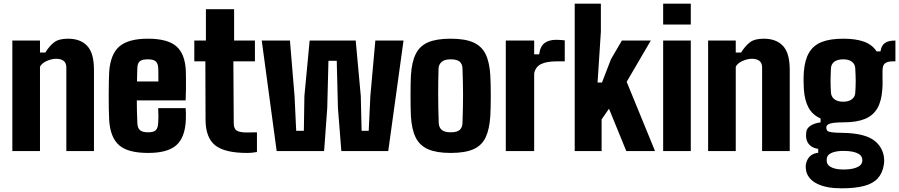

<svg xmlns="http://www.w3.org/2000/svg" viewBox="-20 -820 4880 1042"><path d="M47 0V-600H197V-535H226Q248.5 -571 274 -590.5Q299.5 -610 349 -610Q416.5 -610 453.2 -571Q490 -532 490 -441V0H340V-454Q340 -478 325.5 -489.5Q311 -501 284 -501Q261 -501 234 -489.2Q207 -477.5 197 -458V0Z M784.5 10Q673.5 10 626 -32.2Q578.5 -74.5 572.5 -168Q571 -191.5 570.5 -228.5Q570 -265.5 570 -305.8Q570 -346 570.8 -379.8Q571.5 -413.5 572.5 -430Q579.5 -527 628.5 -568.5Q677.5 -610 782.5 -610Q888.5 -610 936.2 -569.5Q984 -529 988.5 -436Q989 -424 989.2 -396.5Q989.5 -369 989.2 -336Q989 -303 987.5 -275H722.5Q722.5 -246 723.2 -215.8Q724 -185.5 725.5 -151Q726.5 -125 739.8 -113.5Q753 -102 784.5 -102Q814 -102 825.5 -113.5Q837 -125 838.5 -152Q839.5 -167 839.8 -185.5Q840 -204 838.5 -233H987.5Q988.5 -227 989 -205.8Q989.5 -184.5 988.5 -168Q984 -73 936.5 -31.5Q889 10 784.5 10ZM723.5 -378H839.5Q839.5 -395 839.5 -410.5Q839.5 -426 839.2 -437.2Q839 -448.5 838.5 -453Q837 -477 824.5 -487.5Q812 -498 782.5 -498Q751 -498 738.8 -487.5Q726.5 -477 725.5 -453Q725 -433 724.2 -414.2Q723.5 -395.5 723.5 -378Z M1320.5 10Q1200 10 1148 -31.2Q1096 -72.5 1095.5 -170L1094.5 -487H1034.5V-600H1097.5V-770H1250.5V-600H1363.5V-487H1246.5L1248.5 -152Q1248.5 -121.5 1265 -111.2Q1281.5 -101 1320.5 -101Q1334 -101 1346.5 -101.5Q1359 -102 1374.5 -102V5Q1362.5 7 1349.5 8.5Q1336.5 10 1320.5 10Z M1481.5 0 1400.5 -600H1553.5L1578.5 -299L1587.5 -110H1629L1632 -299L1660.5 -600H1910.5L1938 -299L1942.5 -110H1981L1990 -299L2017 -600H2170L2087 0H1832.5L1814 -234L1807.5 -490H1762.5L1756 -234L1739 0Z M2426 10Q2349.5 10 2303.5 -10Q2257.5 -30 2235.8 -74.2Q2214 -118.5 2210 -191Q2209 -210 2208.5 -239.2Q2208 -268.5 2208 -301.2Q2208 -334 2208.5 -363Q2209 -392 2210 -410Q2214.5 -483.5 2236.5 -527.5Q2258.5 -571.5 2304.2 -590.8Q2350 -610 2426 -610Q2504 -610 2549.5 -589.5Q2595 -569 2616 -525Q2637 -481 2641 -410Q2642 -391 2642.8 -361.5Q2643.5 -332 2643.5 -299.5Q2643.5 -267 2642.8 -238Q2642 -209 2641 -191Q2636.5 -118.5 2615.5 -74.2Q2594.5 -30 2549 -10Q2503.5 10 2426 10ZM2426 -102Q2460.5 -102 2475 -115.2Q2489.5 -128.5 2490 -153Q2491.5 -197.5 2492.2 -234.2Q2493 -271 2493 -304.8Q2493 -338.5 2492.2 -373.2Q2491.5 -408 2490 -448Q2489.5 -472 2475 -485Q2460.5 -498 2426 -498Q2392.5 -498 2376.8 -484Q2361 -470 2360 -448Q2359 -417.5 2358.5 -382.2Q2358 -347 2358 -309Q2358 -271 2358.8 -231.8Q2359.5 -192.5 2361 -153Q2362 -128.5 2377.2 -115.2Q2392.5 -102 2426 -102Z M2725 0V-600H2879V-525H2906Q2912 -569.5 2936 -586.8Q2960 -604 2998 -604Q3011.5 -604 3024.5 -603Q3037.5 -602 3045 -601V-487H3000Q2947.5 -487 2917 -472.5Q2886.5 -458 2879 -422V0Z M3099 0V-800H3241V-648L3223 -372H3247L3296 -499L3355 -600H3512L3381 -376L3535 0H3379L3285 -230L3245 -172V0Z M3579 -687V-800H3729V-687ZM3579 0V-600H3729V0Z M3823 0V-600H3973V-535H4002Q4024.5 -571 4050 -590.5Q4075.5 -610 4125 -610Q4192.5 -610 4229.2 -571Q4266 -532 4266 -441V0H4116V-454Q4116 -478 4101.5 -489.5Q4087 -501 4060 -501Q4037 -501 4010 -489.2Q3983 -477.5 3973 -458V0Z M4546.5 202Q4465.5 202 4416.2 178Q4367 154 4355.5 110Q4354 103 4353 92Q4352 81 4353.5 73Q4358 46.5 4374.2 29.5Q4390.5 12.5 4420.5 9V-12Q4393 -16 4376.2 -31Q4359.5 -46 4355.5 -70Q4354 -82 4354.5 -88.5Q4355 -95 4355.5 -103Q4358.5 -125 4379.5 -138.2Q4400.5 -151.5 4433.5 -156V-177Q4390 -196 4368.2 -235.5Q4346.5 -275 4342.5 -337Q4342 -352.5 4341.5 -365Q4341 -377.5 4341 -388.2Q4341 -399 4341.5 -409.2Q4342 -419.5 4342.5 -430Q4347.5 -494.5 4370.8 -534.2Q4394 -574 4439.5 -592Q4485 -610 4556.5 -610Q4625.5 -610 4670 -593.5Q4714.5 -577 4737.5 -541H4758.5Q4763 -572.5 4781.8 -586.2Q4800.5 -600 4839.5 -600V-487H4823.5Q4798 -487 4783.8 -476.8Q4769.5 -466.5 4769.5 -437V-409Q4769.5 -399.5 4769.5 -391.5Q4769.5 -383.5 4769.8 -375.5Q4770 -367.5 4769.8 -358.2Q4769.5 -349 4768.5 -337Q4764.5 -272.5 4741.8 -232.8Q4719 -193 4673.8 -174.5Q4628.5 -156 4556.5 -156Q4508.5 -156 4486.5 -149.8Q4464.5 -143.5 4464.5 -129V-126Q4464.5 -116 4470.2 -110.2Q4476 -104.5 4494.5 -102Q4513 -99.5 4551.5 -99Q4659 -97.5 4711.8 -65.8Q4764.5 -34 4776.5 27Q4778 35 4778.5 47.8Q4779 60.5 4776.5 75Q4769 120.5 4743.2 148.5Q4717.5 176.5 4669.2 189.2Q4621 202 4546.5 202ZM4557.5 100Q4584.5 100 4605.5 95.8Q4626.5 91.5 4639.8 83.5Q4653 75.5 4657.5 64Q4660.5 55.5 4660 48Q4659.5 40.5 4656.5 33Q4652 22 4639 14.5Q4626 7 4605.5 3Q4585 -1 4557.5 -1Q4521 -1 4497.8 7.8Q4474.5 16.5 4468.5 33Q4466.5 41 4466.5 49Q4466.5 57 4468.5 64Q4472.5 75.5 4484.2 83.5Q4496 91.5 4514.5 95.8Q4533 100 4557.5 100ZM4556.5 -268Q4585 -268 4602.5 -280.8Q4620 -293.5 4621.5 -315Q4622.5 -330.5 4623.2 -346.5Q4624 -362.5 4624 -379.2Q4624 -396 4623.2 -413.8Q4622.5 -431.5 4621.5 -450Q4620 -472.5 4603.2 -485.2Q4586.5 -498 4556.5 -498Q4525 -498 4507.8 -485Q4490.5 -472 4489.5 -448Q4489 -429 4488.2 -412.5Q4487.5 -396 4487.5 -380.8Q4487.5 -365.5 4488 -350.2Q4488.5 -335 4489.5 -319Q4491 -294.5 4508.5 -281.2Q4526 -268 4556.5 -268Z"/></svg>

Font: Big Shoulders Text Thin Black
Style: Regular
Weight: 900
Version: Version 2.002